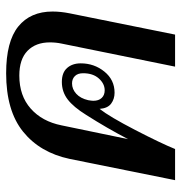

<svg xmlns="http://www.w3.org/2000/svg" viewBox="-2 -602 604 641"><g transform="rotate(-90 300.5 -282.0)"><path d="M90 -352Q111 -451 181 -507.5Q251 -564 376 -564Q482 -564 532 -523.5Q582 -483 582 -409Q582 -382 576 -352L505 0H398L475 -379Q479 -398 479 -418Q479 -465 451 -492.5Q423 -520 368 -520Q301 -520 258 -482Q215 -444 202 -379L156 -157Q193 -228 237 -297Q263 -339 288.5 -358.5Q314 -378 347 -378Q378 -378 393.5 -360.5Q409 -343 409 -315Q409 -270 381.5 -236Q354 -202 311 -202Q290 -202 274.5 -213.5Q259 -225 257 -252Q231 -219 186.5 -133Q142 -47 123 0H19ZM376 -307Q376 -325 366.5 -334.5Q357 -344 342 -344Q323 -344 307.5 -330Q292 -316 286 -290Q284 -278 284 -273Q284 -255 293.5 -245Q303 -235 319 -235Q341 -235 358.5 -254.5Q376 -274 376 -307Z"/></g></svg>

Font: Trirong Medium
Style: Italic
Weight: 500
Italic angle: -12°
Designer: Katatrad Team
Foundry: CadsonDemak
Version: Version 1.001